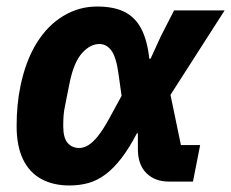

<svg xmlns="http://www.w3.org/2000/svg" viewBox="-20 -557 709 589"><path d="M594 -112 572 0H498Q455 0 429 -26Q403 -52 403 -99V-148H400Q376 -102 352 -71Q328 -40 303 -21.5Q278 -3 251 4.5Q224 12 193 12Q143 12 106.5 -8Q70 -28 50.5 -68.5Q31 -109 31 -170Q31 -204 34 -235Q37 -266 43 -294Q59 -371 92.5 -425Q126 -479 174 -508Q222 -537 278 -537Q329 -537 362 -520.5Q395 -504 413.5 -468.5Q432 -433 438 -377H442L474 -447L514 -525H669L503 -266L535 -112ZM223 -103Q236 -103 250 -111Q264 -119 280.5 -139.5Q297 -160 317 -197L353 -263L344 -327Q337 -381 322 -401.5Q307 -422 285 -422Q257 -422 232 -394.5Q207 -367 194 -305L180 -235Q176 -216 175 -202Q174 -188 174 -170Q174 -134 187.5 -118.5Q201 -103 223 -103Z"/></svg>

Font: IBM Plex Sans
Style: Bold Italic
Weight: 700
Italic angle: -11.31°
Designer: Mike Abbink, Paul van der Laan, Pieter van Rosmalen
Foundry: Bold Monday
Version: Version 3.201